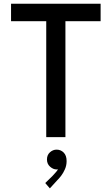

<svg xmlns="http://www.w3.org/2000/svg" viewBox="-20 -740 602 1036"><path d="M229.5 0V-643.6H333V0ZM39.6 -625.5V-719.7H522.9V-625.5ZM249 276.4 224.1 247.6 263.2 209.5Q274.4 197.8 283.2 187.3Q292 176.8 296.1 167.2Q300.3 157.7 299.8 148.9L315.4 147.5Q313.5 157.2 306.9 165.8Q300.3 174.3 285.2 174.3Q267.1 174.3 250.2 159.4Q233.4 144.5 233.4 120.6Q233.4 96.2 249.5 81.8Q265.6 67.4 285.2 67.4Q308.1 67.4 323.7 83.3Q339.4 99.1 339.4 128.9Q339.4 152.8 330.3 173.3Q321.3 193.8 309.6 209Q297.9 224.1 289.6 231.9Z"/></svg>

Font: Reddit Mono Medium
Style: Regular
Weight: 500
Monospace: yes
Designer: Stephen Hutchings
Foundry: Reddit
Version: Version 1.014